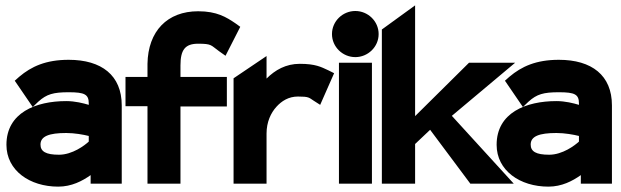

<svg xmlns="http://www.w3.org/2000/svg" viewBox="-20 -685 2314 716"><path d="M4 -145C4 -49 91 11 197 11C247 11 287 -10 318 -32V0H434V-292C434 -404 359 -462 236 -462C151 -462 97 -437 52 -399L35 -384L102 -286L123 -306C154 -334 179 -341 236 -341C296 -341 311 -333 311 -299V-294C291 -300 260 -308 227 -308C114 -308 4 -265 4 -145ZM131 -146C131 -177 163 -189 227 -189C258 -189 291 -183 311 -178V-157C296 -143 250 -108 200 -108C151 -108 131 -120 131 -146Z M448 -289H530V0H653V-288H826V-398H653V-441C653 -499 670 -522 719 -522C771 -522 766 -516 797 -494L821 -477L876 -585L858 -598C824 -621 789 -643 719 -643C604 -643 532 -569 530 -447V-398H448Z M851 0H974V-187C974 -230 990 -264 1011 -287C1030 -308 1056 -325 1091 -325C1132 -325 1132 -321 1149 -310L1174 -294L1226 -412L1204 -423C1178 -435 1157 -447 1098 -447C1046 -447 1006 -424 974 -392V-476L851 -393Z M1218 -558C1218 -510 1258 -472 1305 -472C1352 -472 1392 -510 1392 -558C1392 -606 1352 -644 1305 -644C1258 -644 1218 -606 1218 -558ZM1244 0H1367V-451H1244Z M1404 0H1528V-148L1584 -201L1734 0H1896L1665 -253L1901 -451H1729L1528 -252V-665L1404 -575Z M1832 -145C1832 -49 1919 11 2025 11C2075 11 2115 -10 2146 -32V0H2262V-292C2262 -404 2187 -462 2064 -462C1979 -462 1925 -437 1880 -399L1863 -384L1930 -286L1951 -306C1982 -334 2007 -341 2064 -341C2124 -341 2139 -333 2139 -299V-294C2119 -300 2088 -308 2055 -308C1942 -308 1832 -265 1832 -145ZM1959 -146C1959 -177 1991 -189 2055 -189C2086 -189 2119 -183 2139 -178V-157C2124 -143 2078 -108 2028 -108C1979 -108 1959 -120 1959 -146Z"/></svg>

Font: Charger Pro
Style: UltraNar
Weight: 900
Designer: Jasper
Foundry: Cannot Into Space Fonts
Version: Version 1.09